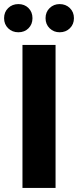

<svg xmlns="http://www.w3.org/2000/svg" viewBox="-27 -920 382 940"><path d="M83 -700H245V0H83ZM196 -831Q196 -861 216 -880.5Q236 -900 265 -900Q295 -900 315 -880.5Q335 -861 335 -831Q335 -801 315 -781.5Q295 -762 265 -762Q236 -762 216 -781.5Q196 -801 196 -831ZM-7 -831Q-7 -861 13 -880.5Q33 -900 63 -900Q93 -900 112.5 -880.5Q132 -861 132 -831Q132 -801 112.5 -781.5Q93 -762 63 -762Q33 -762 13 -781.5Q-7 -801 -7 -831Z"/></svg>

Font: Chess Sans
Style: Bold
Weight: 700
Designer: Wolf Bōese
Foundry: Wolf Bōese
Version: Version 7.223